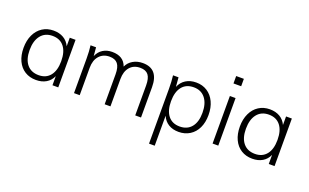

<svg xmlns="http://www.w3.org/2000/svg" viewBox="-97 -1197 3064 1901"><g transform="rotate(20 1435.0 -246.0)"><path d="M508 -501V0H447V-96Q425 -46 380.5 -19.5Q336 7 274 7Q207 7 156.5 -24.5Q106 -56 78.5 -114.5Q51 -173 51 -251Q51 -329 79 -388.5Q107 -448 157.5 -480.5Q208 -513 274 -513Q335 -513 379.5 -487Q424 -461 447 -411V-501ZM447 -253Q447 -352 404 -406Q361 -460 282 -460Q203 -460 159 -404.5Q115 -349 115 -251Q115 -154 159 -100.5Q203 -47 283 -47Q361 -47 404 -101Q447 -155 447 -253Z M1380 -319V0H1319V-315Q1319 -391 1292 -425.5Q1265 -460 1206 -460Q1137 -460 1097.5 -414Q1058 -368 1058 -289V0H997V-315Q997 -391 969.5 -425.5Q942 -460 883 -460Q815 -460 774.5 -414Q734 -368 734 -289V0H674V-362Q674 -440 666 -501H724L732 -411Q753 -461 794.5 -487Q836 -513 891 -513Q1012 -513 1046 -415Q1067 -461 1111.5 -487Q1156 -513 1214 -513Q1380 -513 1380 -319Z M2000 -251Q2000 -173 1972.5 -115Q1945 -57 1894 -25Q1843 7 1777 7Q1714 7 1669.5 -20.5Q1625 -48 1603 -100V216H1543V-362Q1543 -440 1535 -501H1593L1601 -403Q1623 -456 1668.5 -484.5Q1714 -513 1777 -513Q1843 -513 1893.5 -480.5Q1944 -448 1972 -388.5Q2000 -329 2000 -251ZM1936 -251Q1936 -349 1892 -404.5Q1848 -460 1770 -460Q1690 -460 1647 -406Q1604 -352 1604 -253Q1604 -155 1647 -101Q1690 -47 1769 -47Q1848 -47 1892 -100.5Q1936 -154 1936 -251Z M2134 -501H2194V0H2134ZM2206 -708V-630H2125V-708Z M2787 -501V0H2726V-96Q2704 -46 2659.5 -19.5Q2615 7 2553 7Q2486 7 2435.5 -24.5Q2385 -56 2357.5 -114.5Q2330 -173 2330 -251Q2330 -329 2358 -388.5Q2386 -448 2436.5 -480.5Q2487 -513 2553 -513Q2614 -513 2658.5 -487Q2703 -461 2726 -411V-501ZM2726 -253Q2726 -352 2683 -406Q2640 -460 2561 -460Q2482 -460 2438 -404.5Q2394 -349 2394 -251Q2394 -154 2438 -100.5Q2482 -47 2562 -47Q2640 -47 2683 -101Q2726 -155 2726 -253Z"/></g></svg>

Font: Muli Light
Style: Regular
Weight: 300
Designer: Vernon Adams
Foundry: Vernon Adams
Version: Version 2.100